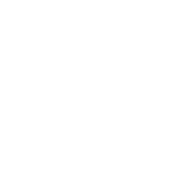

<svg xmlns="http://www.w3.org/2000/svg" viewBox="-26 -26 51 51"><g transform="rotate(-20 0.0 0.0)"><path d="M0 0Z"/></g></svg>

Font: WebComponentsIcons
Style: Regular
Weight: 400
Designer: Telerik, A Progress Company
Version: Version 1.7